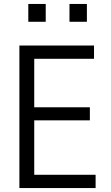

<svg xmlns="http://www.w3.org/2000/svg" viewBox="-20 -950 562 970"><path d="M78 0V-720H153V0ZM120 0V-67H463V0ZM120 -342V-408H434V-342ZM120 -653V-720H455V-653ZM331 -840V-930H419V-840ZM123 -840V-930H211V-840Z"/></svg>

Font: Instrument Sans SemiCondensed
Style: Regular
Weight: 400
Width: 4
Designer: Rodrigo Fuenzalida
Foundry: fragTYPE
Version: Version 1.000;gftools[0.9.28]